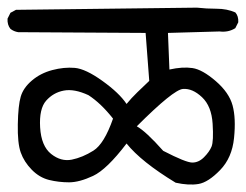

<svg xmlns="http://www.w3.org/2000/svg" viewBox="-25 -578 655 512"><path d="M443.4 -90.8Q351.6 -146.5 312.5 -195.3Q259.8 -126 223.1 -108.9Q186.5 -91.8 159.2 -91.8Q131.8 -91.8 106 -98.1Q80.1 -104.5 59.6 -125.5Q39.1 -146.5 30.3 -171.4Q21.5 -196.3 22.5 -246.6Q23.4 -296.9 30.3 -320.3Q37.1 -343.8 60.1 -363.3Q83 -382.8 114.3 -391.1Q145.5 -399.4 174.3 -397Q203.1 -394.5 248 -362.3Q293 -330.1 312.5 -300.8Q325.2 -316.4 341.3 -332Q357.4 -347.7 373 -362.3L363.3 -490.2L23.4 -492.2Q11.7 -494.1 2.9 -501Q-5.9 -511.7 -4.9 -528.3L2.9 -543.9L17.6 -551.8L500 -557.6Q525.4 -554.7 552.7 -554.7Q580.1 -554.7 602.5 -544.9Q611.3 -535.2 610.4 -518.6L602.5 -502.9Q584 -491.2 560.5 -494.1L422.9 -490.2L426.8 -392.6Q461.9 -400.4 488.3 -396.5Q514.6 -392.6 550.3 -361.8Q585.9 -331.1 595.2 -296.9Q604.5 -262.7 599.1 -210Q593.8 -157.2 562 -124.5Q530.3 -91.8 504.4 -87.4Q478.5 -83 443.4 -90.8ZM410.2 -175.8Q470.7 -144.5 487.8 -144.5Q504.9 -144.5 519 -158.7Q533.2 -172.9 539.1 -187Q544.9 -201.2 542 -248Q539.1 -294.9 513.7 -318.8Q488.3 -342.8 462.9 -340.8Q437.5 -338.9 339.8 -241.2Q364.3 -227.5 410.2 -175.8ZM210.9 -324.2Q172.9 -341.8 145 -336.4Q117.2 -331.1 98.1 -309.6Q79.1 -288.1 82 -238.3Q85 -188.5 111.3 -167.5Q137.7 -146.5 166.5 -152.3Q195.3 -158.2 224.1 -176.3Q252.9 -194.3 276.4 -261.7Q244.1 -302.7 210.9 -324.2Z"/></svg>

Font: JasonHandwriting1
Style: Regular
Weight: 400
Version: Version 1.48.20